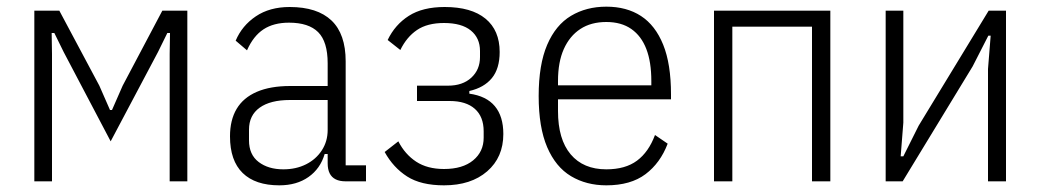

<svg xmlns="http://www.w3.org/2000/svg" viewBox="-20 -544 3121 576"><path d="M83 0V-512H158L278 -287L310 -214H316L348 -287L467 -512H542V0H489V-382L490 -445H482L454 -388L312 -120L171 -388L143 -445H135L136 -382V0Z M1078 0H1017Q999 0 987 -6Q975 -12 969 -24Q963 -36 963 -54V-92L973 -82H954Q941 -38 905.5 -13Q870 12 818 12Q746 12 708 -25Q670 -62 670 -135Q670 -184 690 -217.5Q710 -251 750.5 -268.5Q791 -286 851 -286H963V-354Q963 -419 934.5 -447.5Q906 -476 847 -476Q801 -476 770.5 -456Q740 -436 721 -393L687 -422Q706 -467 747.5 -495Q789 -523 849 -523Q932 -523 974.5 -482.5Q1017 -442 1017 -360V-48H1078ZM963 -244H850Q791 -244 759 -221Q727 -198 727 -155V-123Q727 -80 756 -58Q785 -36 830 -36Q868 -36 898 -51Q928 -66 945.5 -93Q963 -120 963 -154Z M1312 12Q1243 12 1201.5 -14.5Q1160 -41 1134 -88L1175 -120Q1195 -81 1228.5 -59Q1262 -37 1312 -37Q1368 -37 1399.5 -63Q1431 -89 1431 -131V-150Q1431 -194 1404.5 -217.5Q1378 -241 1329 -241H1231V-287H1324Q1368 -287 1394 -311Q1420 -335 1420 -373V-391Q1420 -430 1392.5 -452.5Q1365 -475 1312 -475Q1262 -475 1231 -454Q1200 -433 1181 -394L1143 -424Q1165 -470 1206.5 -496.5Q1248 -523 1314 -523Q1394 -523 1436.5 -488Q1479 -453 1479 -388Q1479 -338 1455.5 -309.5Q1432 -281 1388 -271V-263Q1439 -256 1464.5 -225.5Q1490 -195 1490 -142Q1490 -72 1441.5 -30Q1393 12 1312 12Z M1799 12Q1739 12 1693 -15.5Q1647 -43 1621.5 -102.5Q1596 -162 1596 -256Q1596 -350 1621.5 -409.5Q1647 -469 1693 -496.5Q1739 -524 1799 -524Q1860 -524 1903 -496Q1946 -468 1969.5 -410Q1993 -352 1993 -261V-246H1654V-211Q1654 -126 1692 -81Q1730 -36 1799 -36Q1856 -36 1891 -62Q1926 -88 1945 -139L1983 -113Q1961 -55 1916.5 -21.5Q1872 12 1799 12ZM1799 -478Q1753 -478 1721 -457Q1689 -436 1671.5 -397Q1654 -358 1654 -301V-288H1934V-301Q1934 -358 1919 -397Q1904 -436 1874 -457Q1844 -478 1799 -478Z M2122 0V-512H2471V0H2416V-464H2177V0Z M2637 0V-512H2690V-176L2682 -75H2690L2736 -167L2946 -512H2998V0H2944V-337L2952 -437H2945L2898 -345L2688 0Z"/></svg>

Font: IBM Plex Sans Condensed Light
Style: Regular
Weight: 300
Width: 3
Designer: Mike Abbink, Paul van der Laan, Pieter van Rosmalen
Foundry: Bold Monday
Version: Version 3.201